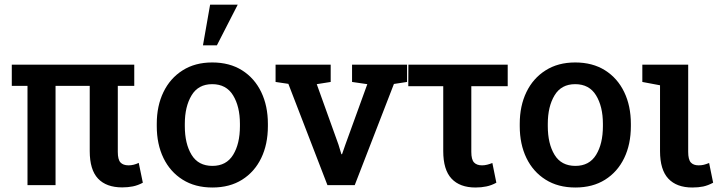

<svg xmlns="http://www.w3.org/2000/svg" viewBox="-20 -812 3162 842"><path d="M516.1 9.8Q446.3 9.8 409.9 -28.8Q373.5 -67.4 373.5 -149.4V-435.5H223.6V0H100.6V-435.5H31.7V-528.3H568.8V-435.5H496.6V-146Q496.6 -112.3 508.3 -99.6Q520 -86.9 543.9 -86.9Q565.9 -86.9 588.4 -97.7L606.4 -10.7Q584.5 1 562.7 5.4Q541 9.8 516.1 9.8Z M911.6 10.3Q835.4 10.3 780.8 -24.2Q726.1 -58.6 696.8 -119.1Q667.5 -179.7 667.5 -258.8V-269Q667.5 -347.7 696.8 -408.2Q726.1 -468.8 780.8 -503.4Q835.4 -538.1 910.6 -538.1Q986.8 -538.1 1041.5 -503.7Q1096.2 -469.2 1125.5 -408.4Q1154.8 -347.7 1154.8 -269V-258.8Q1154.8 -179.2 1125.5 -118.7Q1096.2 -58.1 1041.7 -23.9Q987.3 10.3 911.6 10.3ZM911.6 -84.5Q972.7 -84.5 1002.4 -133.1Q1032.2 -181.6 1032.2 -258.8V-269Q1032.2 -344.7 1002.2 -393.8Q972.2 -442.9 910.6 -442.9Q849.6 -442.9 820.1 -393.8Q790.5 -344.7 790.5 -269V-258.8Q790.5 -181.6 820.1 -133.1Q849.6 -84.5 911.6 -84.5ZM870.1 -613.3 901.4 -791.5H1022.5L931.2 -613.3Z M1416 0 1244.6 -444.3 1188.5 -452.6V-528.3H1430.2V-452.6L1369.1 -442.9L1464.4 -177.7L1477.1 -135.7H1480L1494.6 -177.7L1590.8 -442.9L1523.9 -452.6V-528.3H1765.1V-452.6L1707.5 -443.8L1535.6 0Z M2065.4 10.3Q1996.6 10.3 1960.2 -28.6Q1923.8 -67.4 1923.8 -149.4V-434.1H1770.5L1771 -528.3H2206.5V-434.1H2046.9V-146Q2046.9 -112.3 2058.8 -99.6Q2070.8 -86.9 2093.8 -86.9Q2105 -86.9 2116.7 -89.8Q2128.4 -92.8 2139.2 -97.2L2156.7 -10.7Q2135.3 1 2113 5.6Q2090.8 10.3 2065.4 10.3Z M2503.4 10.3Q2427.2 10.3 2372.6 -24.2Q2317.9 -58.6 2288.6 -119.1Q2259.3 -179.7 2259.3 -258.8V-269Q2259.3 -347.7 2288.6 -408.2Q2317.9 -468.8 2372.6 -503.4Q2427.2 -538.1 2502.4 -538.1Q2578.6 -538.1 2633.3 -503.7Q2688 -469.2 2717.3 -408.4Q2746.6 -347.7 2746.6 -269V-258.8Q2746.6 -179.2 2717.3 -118.7Q2688 -58.1 2633.5 -23.9Q2579.1 10.3 2503.4 10.3ZM2503.4 -84.5Q2564.5 -84.5 2594.2 -133.1Q2624 -181.6 2624 -258.8V-269Q2624 -344.7 2594 -393.8Q2564 -442.9 2502.4 -442.9Q2441.4 -442.9 2411.9 -393.8Q2382.3 -344.7 2382.3 -269V-258.8Q2382.3 -181.6 2411.9 -133.1Q2441.4 -84.5 2503.4 -84.5Z M3016.1 10.3Q2947.3 10.3 2910.9 -28.6Q2874.5 -67.4 2874.5 -149.4V-438L2796.9 -452.6V-528.3H2998V-146Q2998 -112.3 3009.5 -99.6Q3021 -86.9 3043.5 -86.9Q3056.6 -86.9 3066.4 -89.4Q3076.2 -91.8 3089.8 -97.2L3107.4 -10.7Q3084.5 1.5 3063.7 5.9Q3043 10.3 3016.1 10.3Z"/></svg>

Font: Roboto Slab Medium
Style: Regular
Weight: 500
Designer: Google
Version: Version 2.001; ttfautohint (v1.8.3)